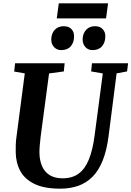

<svg xmlns="http://www.w3.org/2000/svg" viewBox="-20 -1123 789 1153"><path d="M680.2 -682.3 632.1 -306Q621.1 -220 596.9 -159.5Q572.7 -99 535.8 -61.8Q499 -24.5 450.2 -7.2Q401.4 10 341.6 10Q245.3 10 186.9 -18.5Q128.4 -46.9 101.8 -96.4Q75.1 -146 74.4 -208.7Q74.2 -227.7 74.6 -248.1Q74.9 -268.5 77.5 -290L128.8 -682.3L65.2 -693.4L70.6 -743H368.2L363.3 -694.1L274.6 -682L224 -301.8Q220.5 -273.6 218.6 -248.7Q216.7 -223.9 216.9 -205.4Q217.4 -161 232.1 -126.2Q246.8 -91.4 277.5 -71.8Q308.1 -52.2 356.3 -52.2Q414.1 -52.2 452.4 -80.5Q490.8 -108.7 513.6 -165.2Q536.5 -221.6 547.7 -306L597.4 -682L527.4 -694.1L532.2 -743H749.2L743.1 -694.1ZM347 -822.1Q321.1 -822.1 304.2 -840.7Q287.3 -859.4 287.8 -887.1Q288.8 -922.8 309.1 -944.2Q329.4 -965.6 362.2 -965.6Q393.5 -965.6 409.5 -947.8Q425.6 -930 424.8 -903.6Q424.3 -867.2 404.5 -844.6Q384.8 -822.1 347 -822.1ZM535 -822.1Q509.2 -822.1 492.5 -840.7Q475.7 -859.4 476.2 -887.1Q477.2 -922.8 497.4 -944.2Q517.6 -965.6 550.2 -965.6Q580.7 -965.6 597 -947.8Q613.3 -930 612.5 -903.6Q612 -867.2 592.2 -844.6Q572.5 -822.1 535 -822.1ZM333.1 -1102.8H628.9L616.9 -1012.6H320.8Z"/></svg>

Font: Merriweather Light
Style: Italic
Weight: 300
Italic angle: -7.8°
Designer: Eben Sorkin
Foundry: Eben Sorkin
Version: Version 2.101